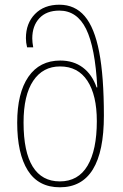

<svg xmlns="http://www.w3.org/2000/svg" viewBox="-20 -785 523 815"><path d="M53 -264Q53 -390 100.5 -459Q148 -528 236 -528Q292 -528 331.5 -498.5Q371 -469 390 -414H393Q384 -584 345.5 -662Q307 -740 232 -740Q177 -740 147 -707.5Q117 -675 117 -622Q117 -606 121 -584H95Q90 -604 90 -623Q90 -686 128.5 -725.5Q167 -765 232 -765Q298 -765 339.5 -716.5Q381 -668 401 -564.5Q421 -461 421 -294Q421 10 234 10Q143 10 98 -61.5Q53 -133 53 -264ZM391 -271Q391 -381 351 -442Q311 -503 235 -503Q162 -503 121 -442Q80 -381 80 -265Q80 -140 119 -77.5Q158 -15 234 -15Q312 -15 351.5 -81.5Q391 -148 391 -271Z"/></svg>

Font: Noto Sans Georgian Thin Narrow
Style: Regular
Weight: 250
Width: 4
Designer: Monotype Design team
Foundry: Monotype Imaging Inc.
Version: Version 1.000